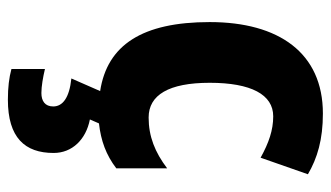

<svg xmlns="http://www.w3.org/2000/svg" viewBox="-196 -403 839 487"><g transform="rotate(90 223.5 -159.5)"><path d="M368 124C368 77 334 42 283 32L293 9C337 4 373 -9 407 -35V-164C366 -133 326 -117 278 -117C221 -117 190 -168 190 -272C190 -377 220 -433 275 -433C310 -433 342 -422 380 -401L422 -521C381 -545 334 -559 268 -559C114 -559 36 -447 36 -272C36 -101 94 -12 211 6L179 79C228 84 250 101 250 125C250 146 236 155 216 155C199 155 176 151 155 146V231C177 237 202 240 233 240C329 240 368 197 368 124Z"/></g></svg>

Font: Noto Sans Sinhala UI Condensed ExtraBold
Style: Regular
Weight: 800
Width: 3
Designer: Jelle Bosma - Monotype Design Team
Foundry: Monotype Imaging Inc.
Version: Version 2.006